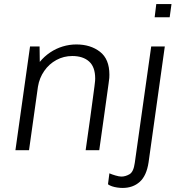

<svg xmlns="http://www.w3.org/2000/svg" viewBox="-20 -740 896 946"><path d="M56 0 128 -511H175L176 -435Q198 -462 227 -481.5Q256 -501 289 -511Q322 -521 356 -521Q426 -521 472.5 -485Q519 -449 519 -372Q519 -365 518.5 -356Q518 -347 515 -328Q512 -309 507 -270.5Q502 -232 492.5 -166.5Q483 -101 469 0H402Q416 -96 424.5 -159Q433 -222 438 -259Q443 -296 445.5 -315Q448 -334 448.5 -341.5Q449 -349 449 -353Q449 -410 419 -437Q389 -464 336 -464Q294 -464 258 -444.5Q222 -425 198 -390.5Q174 -356 167 -313L123 0ZM584 186Q572 186 558 184Q544 182 532 178Q520 174 512 168L519 114Q530 119 548.5 124.5Q567 130 578 130Q598 130 618 118.5Q638 107 644 63L725 -511H792L712 60Q702 126 668.5 156Q635 186 584 186ZM742 -655 750 -720H825L816 -655Z"/></svg>

Font: Chivo Medium ExtraLight
Style: Italic
Weight: 250
Italic angle: -8.05°
Version: Version 2.002